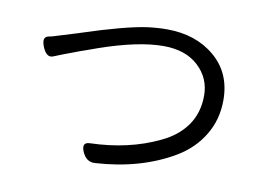

<svg xmlns="http://www.w3.org/2000/svg" viewBox="-71 -755 1141 844"><g transform="rotate(10 500.0 -333.0)"><path d="M91 -478Q73 -522 101 -528L119 -532Q183 -551 230 -566L242 -570Q425 -630 522 -644Q569 -650 610 -650Q739 -650 823 -579Q908 -508 908 -386Q908 -299 866 -230Q825 -161 750 -116Q601 -28 399 -16Q361 -14 343 -55Q325 -97 363 -98Q535 -103 670 -168Q741 -201 781 -257Q821 -314 821 -391Q821 -469 764 -522Q707 -575 608 -575Q496 -575 326 -516Q292 -504 273 -497Q254 -491 221 -478Q187 -466 138 -446Q110 -434 91 -478Z"/></g></svg>

Font: Swei Gothic CJK TC Regular
Style: Regular
Weight: 400
Version: Version 2.129